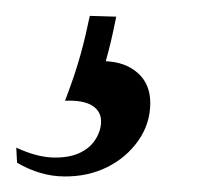

<svg xmlns="http://www.w3.org/2000/svg" viewBox="-82 -22 260 242"><path d="M107.4 107.9Q107.4 133.8 92.3 155.3Q77.1 176.8 53 188.7Q28.8 200.7 -1.2 200.4Q-31.2 200.2 -60.5 183.1L-61.5 164.1Q-36.1 175.8 -16.1 176.5Q3.9 177.2 17.6 171.1Q31.2 165 38.3 153.8Q45.4 142.6 45.4 130.9Q45.4 118.2 34.2 111.1Q22.9 104 0 105Q6.8 86.9 11.5 73Q16.1 59.1 19.5 46.9Q22.9 34.7 25.6 23.2Q28.3 11.7 31.2 -2L64.5 -1Q60.5 19 57.6 31Q54.7 43 51.3 55.2Q76.2 56.2 91.8 70.1Q107.4 84 107.4 107.9Z"/></svg>

Font: Gentium Basic
Style: Italic
Weight: 400
Italic angle: -8°
Designer: J. Victor Gaultney and Annie Olsen
Foundry: SIL International
Version: Version 1.102; 2013; Maintenance release